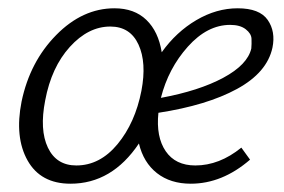

<svg xmlns="http://www.w3.org/2000/svg" viewBox="-20 -438 686 463"><path d="M553 -418Q606 -418 625.5 -390Q645 -362 637 -323Q624 -263 551.5 -223.5Q479 -184 362 -166Q356 -108 379.5 -73.5Q403 -39 451 -39Q509 -39 562 -82L583 -53Q516 5 440 5Q391 5 358.5 -20.5Q326 -46 315 -92Q250 5 150 5Q78 5 46.5 -51Q15 -107 32 -193Q52 -289 115.5 -353.5Q179 -418 256 -418Q304 -418 333 -390Q362 -362 370 -312Q405 -361 453.5 -389.5Q502 -418 553 -418ZM586 -321Q587 -332 586.5 -344.5Q586 -357 572.5 -367.5Q559 -378 535 -378Q480 -378 433 -325.5Q386 -273 368 -202Q460 -219 518.5 -250.5Q577 -282 586 -321ZM164 -39Q221 -39 263.5 -90.5Q306 -142 321 -219Q334 -287 314 -330.5Q294 -374 246 -374Q193 -374 148.5 -325Q104 -276 89 -196Q75 -125 95.5 -82Q116 -39 164 -39Z"/></svg>

Font: EauTestText Semilight
Style: Italic
Weight: 300
Italic angle: -12°
Designer: Christian Thalmann (Catharsis Fonts)
Version: Version 0.001;PS 000.001;hotconv 1.0.88;makeotf.lib2.5.64775